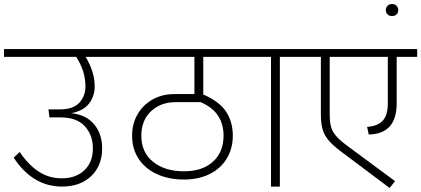

<svg xmlns="http://www.w3.org/2000/svg" viewBox="-35 -928 2095 955"><path d="M565 -645H391Q436 -570 436 -498Q436 -449 407.5 -412.5Q379 -376 319 -365Q392 -358 432.5 -310.5Q473 -263 473 -190Q473 -104 418.5 -52Q364 0 273 0Q201 0 140.5 -36Q80 -72 33 -144L63 -172Q108 -106 159 -73.5Q210 -41 272 -41Q342 -41 384.5 -81Q427 -121 427 -190Q427 -256 387 -300Q347 -344 267 -344H211L206 -384H263Q330 -384 360 -417.5Q390 -451 390 -498Q390 -575 344 -645H-15V-684H565Z M976 -645V-458Q1055 -424 1089 -373.5Q1123 -323 1123 -253Q1123 -189 1093 -139.5Q1063 -90 1008 -62.5Q953 -35 880 -35Q805 -35 746.5 -61.5Q688 -88 655 -137.5Q622 -187 622 -253Q622 -313 649.5 -360Q677 -407 724.5 -433.5Q772 -460 831 -460H932V-645H536V-684H1213V-645ZM963 -420H840Q764 -420 716 -374.5Q668 -329 668 -253Q668 -170 726.5 -123Q785 -76 880 -76Q972 -76 1024.5 -124Q1077 -172 1077 -253Q1077 -309 1050.5 -351Q1024 -393 963 -420Z M1487 -645H1357V0H1313V-645H1184V-684H1487Z M2040 -645H1938V-413Q1938 -262 1799 -259L1791 -297Q1842 -300 1868 -327Q1894 -354 1894 -414V-645H1605V-360Q1605 -321 1611.5 -297.5Q1618 -274 1635 -253.5Q1652 -233 1688 -206L1930 -27L1903 7L1655 -179Q1616 -209 1596.5 -233.5Q1577 -258 1569 -287Q1561 -316 1561 -360V-645H1458V-684H2040Z M1884 -878Q1884 -890 1892.5 -899Q1901 -908 1915 -908Q1929 -908 1937.5 -899Q1946 -890 1946 -878Q1946 -865 1937.5 -856.5Q1929 -848 1915 -848Q1901 -848 1892.5 -856.5Q1884 -865 1884 -878Z"/></svg>

Font: FiraGO ExtraLight
Style: Regular
Weight: 200
Designer: bBox Type
Foundry: bBox Type GmbH
Version: Version 1.001